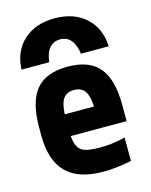

<svg xmlns="http://www.w3.org/2000/svg" viewBox="-117 -850 735 936"><g transform="rotate(-15 250.0 -382.0)"><path d="M250 -774Q347 -774 406.5 -720Q466 -666 470 -574H330Q324 -620 303.5 -644Q283 -668 250 -668Q216 -668 195.5 -644Q175 -620 170 -574H30Q34 -666 93.5 -720Q153 -774 250 -774ZM288 10Q162 10 101 -51.5Q40 -113 40 -240V-280Q40 -409 90.5 -469.5Q141 -530 250 -530Q359 -530 409.5 -469.5Q460 -409 460 -280V-199H108V-309H350L326 -274Q326 -351 309 -381.5Q292 -412 251 -412Q210 -412 193 -381.5Q176 -351 176 -274V-246Q176 -188 185.5 -158.5Q195 -129 221.5 -118.5Q248 -108 300 -108Q329 -108 358 -111Q387 -114 430 -124V-6Q397 1 360 5.5Q323 10 288 10Z"/></g></svg>

Font: M PLUS Code Latin
Style: Bold
Weight: 700
Designer: Coji Morishita
Foundry: UNDERFOREST DESIGN
Version: Version 1.002; ttfautohint (v1.8.3)